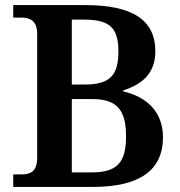

<svg xmlns="http://www.w3.org/2000/svg" viewBox="-20 -734 705 754"><path d="M32 0H345C528 0 620 -65 620 -195C620 -295 556 -354 464 -375V-379C538 -403 590 -445 590 -533C590 -657 498 -714 315 -714H32V-665H62C96 -665 126 -655 126 -600V-116C126 -57 97 -49 62 -49H32ZM312 -402H262V-657H310C408 -657 445 -627 445 -533C445 -440 414 -402 312 -402ZM340 -57H262V-345H342C443 -345 475 -298 475 -198C475 -94 438 -57 340 -57Z"/></svg>

Font: Noto Serif Yezidi SemiBold
Style: Regular
Weight: 600
Designer: Dalton Maag Ltd
Foundry: Dalton Maag Ltd
Version: Version 1.001